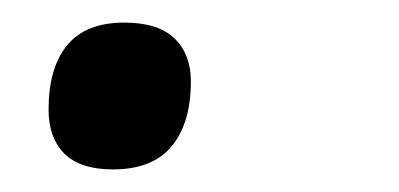

<svg xmlns="http://www.w3.org/2000/svg" viewBox="-20 -116 353 170"><path d="M80 34Q51 34 37 20Q23 6 23 -19Q23 -56 39.5 -76Q56 -96 90 -96Q120 -96 134.5 -82Q149 -68 149 -44Q149 -7 132 13.5Q115 34 80 34Z"/></svg>

Font: Playwrite CU
Style: Regular
Weight: 400
Designer: Veronika Burian, José Scaglione
Foundry: TypeTogether
Version: Version 1.002